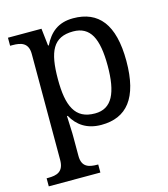

<svg xmlns="http://www.w3.org/2000/svg" viewBox="-116 -637 846 967"><g transform="rotate(-15 307.0 -153.0)"><path d="M337.9 -481.9C382.3 -481.9 413.6 -464.4 433.6 -429.2C453.1 -394 461.9 -340.8 461.9 -270C461.9 -199.7 453.1 -146 433.6 -109.4C413.6 -72.8 383.3 -54.2 338.9 -54.2C286.1 -54.2 252.4 -72.8 231.4 -109.4C210 -146 202.1 -199.2 202.1 -269C202.1 -413.6 233.9 -481.9 337.9 -481.9ZM13.2 -494.1H25.9C70.3 -494.1 107.9 -484.4 107.9 -425.8V126C107.9 188.5 71.3 198.2 25.9 198.2H18.1V240.2H287.1V198.2H284.2C239.7 198.2 202.1 189.9 202.1 130.9V35.2C202.1 26.4 202.1 4.4 200.2 -29.8C199.7 -44.9 198.7 -61 198.2 -78.1H202.1C231 -25.4 279.3 9.8 355 9.8C486.3 9.8 559.1 -75.2 559.1 -269C559.1 -364.7 541 -434.1 506.3 -479.5C471.7 -524.4 420.9 -545.9 355 -545.9C275.9 -545.9 231.9 -506.3 202.1 -445.8H198.2L188 -536.1H13.2Z"/></g></svg>

Font: The Erased English
Style: Regular
Weight: 400
Designer: Monotype Design team + ligartures altered by 180 Amsterdam
Foundry: Monotype Imaging Inc.
Version: Version 1.030;Glyphs 3.1.2 (3151)